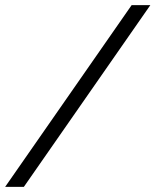

<svg xmlns="http://www.w3.org/2000/svg" viewBox="-59 -724 602 744"><path d="M-39 0 451 -704H523.5L33.5 0Z"/></svg>

Font: Newsreader 7pt
Style: Italic
Weight: 400
Italic angle: -17°
Designer: Hugues Gentile
Foundry: Production Type
Version: Version 1.003